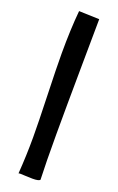

<svg xmlns="http://www.w3.org/2000/svg" viewBox="-144 -766 494 806"><g transform="rotate(20 103.0 -363.0)"><path d="M53 -536Q53 -473 57 -349Q61 -225 61 -163Q61 -81 55 0Q57 -1 65 -1Q78 -1 87 0L118 1Q145 1 151 -6Q148 -81 148 -207Q148 -321 150 -521Q152 -683 152 -724L61 -727Q53 -642 53 -536Z"/></g></svg>

Font: Londrina Solid Light
Style: Regular
Weight: 300
Designer: Marcelo Magalhaes
Foundry: Marcelo Magalhães
Version: Version 1.002